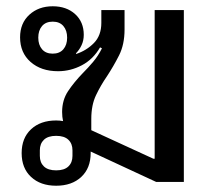

<svg xmlns="http://www.w3.org/2000/svg" viewBox="-20 -580 706 612"><path d="M159 12Q109 12 79 -16Q49 -44 49 -92Q49 -140 79 -168Q109 -196 159 -196Q165 -196 170.5 -195.5Q176 -195 181 -194Q178 -207 178 -223Q178 -261 197 -289.5Q216 -318 244 -347Q261 -364 277 -383Q293 -402 305 -426L299 -429Q277 -391 241 -372Q205 -353 165 -353Q111 -353 77.5 -382.5Q44 -412 44 -461Q44 -506 73.5 -533Q103 -560 148 -560Q192 -560 219.5 -535Q247 -510 247 -469Q247 -451 240 -436Q233 -421 222 -410L223 -408Q256 -419 279.5 -443Q303 -467 303 -507V-548H377V-486Q377 -438 359.5 -403.5Q342 -369 321 -337Q301 -308 286 -276.5Q271 -245 271 -201V-165L469 -74H473V-548H566V0H478L269 -97V-92Q269 -44 239 -16Q209 12 159 12ZM159 -37Q185 -37 198 -49.5Q211 -62 211 -83V-101Q211 -122 198 -134.5Q185 -147 159 -147Q133 -147 120 -134.5Q107 -122 107 -101V-83Q107 -62 120 -49.5Q133 -37 159 -37ZM148 -409Q170 -409 182 -423Q194 -437 194 -460Q194 -483 182 -497Q170 -511 148 -511Q126 -511 114 -497Q102 -483 102 -460Q102 -437 114 -423Q126 -409 148 -409Z"/></svg>

Font: IBM Plex Sans Thai Looped Text
Style: Regular
Weight: 450
Designer: Mike Abbink, Paul van der Laan, Pieter van Rosmalen, Ben Mitchell, Mark Frömberg
Foundry: Bold Monday
Version: Version 1.1